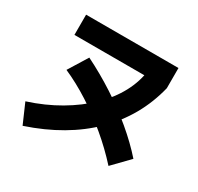

<svg xmlns="http://www.w3.org/2000/svg" viewBox="-163 -965 1207 1170"><g transform="rotate(30 440.0 -380.0)"><path d="M67.8 -127.8Q185.6 -165.6 283.3 -222.8Q381.1 -280 453.9 -350.6Q526.7 -421.1 570 -502.2Q613.3 -583.3 623.3 -670L664.4 -627.8H124.4V-770H774.4V-627.8Q718.9 -402.2 555 -240Q391.1 -77.8 127.8 10ZM703.3 -40Q630 -121.1 545 -192.2Q460 -263.3 368.9 -321.7Q277.8 -380 188.9 -418.9L272.2 -553.3Q375.6 -502.2 475 -437.8Q574.4 -373.3 661.1 -300.6Q747.8 -227.8 813.3 -153.3Z"/></g></svg>

Font: Paperlogy 8 ExtraBold
Style: Regular
Weight: 800
Designer: redesigned by Lee Juim, glyphs from Gmarket Sans & Montserrat
Foundry: PT&
Version: Version 1.001